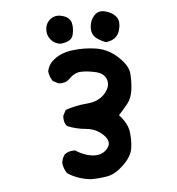

<svg xmlns="http://www.w3.org/2000/svg" viewBox="-45 -600 590 639"><g transform="rotate(-5 250.0 -281.0)"><path d="M234 -4Q191 -8 156 -31Q145 -47 143 -66Q145 -82 154 -94Q168 -105 189 -104Q220 -84 249.5 -82Q279 -80 296 -101Q313 -122 289.5 -145.5Q266 -169 232.5 -172Q199 -175 170 -187Q158 -200 160 -222L170 -241Q205 -253 243 -256Q281 -259 302 -282.5Q323 -306 316 -328.5Q309 -351 280.5 -357.5Q252 -364 230.5 -363Q209 -362 189 -341Q176 -329 154 -331L135 -341Q125 -356 123 -374Q127 -394 141 -407Q166 -431 207.5 -436.5Q249 -442 289 -435.5Q329 -429 360.5 -399.5Q392 -370 394.5 -344.5Q397 -319 393.5 -290Q390 -261 375 -242.5Q360 -224 345 -208Q372 -179 376 -150.5Q380 -122 376 -95Q372 -68 344 -41Q316 -14 290 -9Q264 -4 234 -4ZM323 -454Q297 -464 286 -476.5Q275 -489 277 -510.5Q279 -532 293 -547Q307 -562 330 -556Q353 -550 365.5 -534.5Q378 -519 369 -488.5Q360 -458 323 -454ZM172 -462Q152 -464 139.5 -479.5Q127 -495 129 -515.5Q131 -536 147.5 -548Q164 -560 187.5 -553Q211 -546 215.5 -528Q220 -510 214.5 -487.5Q209 -465 172 -462Z"/></g></svg>

Font: Kosefont JP
Style: Regular
Weight: 400
Designer: Nozomi Seto 瀬戸のぞみ
Version: Version 3.00;June 19, 2020